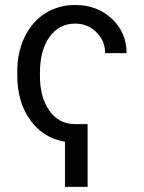

<svg xmlns="http://www.w3.org/2000/svg" viewBox="-20 -558 575 765"><path d="M329.1 186.5H238.8V6.8Q152.3 -7.8 100.6 -79.6Q48.8 -151.4 48.8 -257.3V-274.4Q48.8 -349.1 77.9 -409.9Q106.9 -470.7 159.4 -504.4Q211.9 -538.1 279.8 -538.1Q367.2 -538.1 425.8 -483.2Q484.4 -428.2 484.4 -346.2H398.9Q398.9 -395.5 364 -429.7Q329.1 -463.9 279.8 -463.9Q215.3 -463.9 177.2 -410.6Q139.2 -357.4 139.2 -269V-253.9Q139.2 -171.9 175.8 -118.4Q212.4 -64.9 275.9 -63.5H329.1Z"/></svg>

Font: Roboto
Style: Regular
Weight: 400
Designer: Google
Version: Version 2.001047; 2015